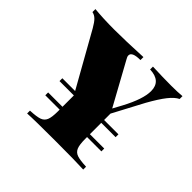

<svg xmlns="http://www.w3.org/2000/svg" viewBox="-146 -782 956 956"><g transform="rotate(45 332.0 -304.0)"><path d="M637 -608V-588Q614 -577 589 -545.5Q564 -514 531 -455L445 -293V-248H546V-228H445V-148H546V-128H445V-116Q445 -74 453 -55Q461 -36 481 -29Q501 -22 546 -20V0Q491 -3 344 -3Q199 -3 151 0V-20Q196 -22 216 -29Q236 -36 244 -55Q252 -74 252 -116V-128H151V-148H252V-228H151V-248H241L82 -531Q66 -559 53 -571.5Q40 -584 24 -587V-608Q86 -602 162 -602Q240 -602 362 -608V-587Q303 -587 303 -561Q303 -552 310 -541L433 -317L459 -365Q509 -459 509 -515Q509 -585 429 -588V-608Q504 -605 560 -605Q607 -605 637 -608Z"/></g></svg>

Font: Playfair Display SC Black
Style: Regular
Weight: 900
Designer: Claus Eggers Sørensen
Foundry: Claus Eggers Sørensen
Version: Version 1.200; ttfautohint (v1.6)